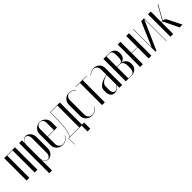

<svg xmlns="http://www.w3.org/2000/svg" viewBox="245 -1666 2998 2998"><g transform="rotate(-45 1744.0 -167.0)"><path d="M44 -495V0H105V-489H222V0H283V-495Z M375 169H436V-60H438C453 -16 484 8 521 8C580 8 634 -52 634 -119V-380C634 -445 581 -503 523 -503C485 -503 454 -479 438 -434H436V-495H375ZM436 -97V-399C436 -447 472 -494 511 -494C546 -494 572 -459 572 -415V-79C572 -35 545 0 512 0C473 0 436 -47 436 -97Z M700 -374V-121C700 -50 761 8 838 8C894 8 940 -22 968 -74L963 -77C940 -31 893 1 848 1C799 1 762 -39 762 -92V-249H965V-374C965 -443 905 -503 833 -503C761 -503 700 -443 700 -374ZM762 -255V-414C762 -465 790 -497 834 -497C877 -497 903 -466 903 -414V-255Z M976 131V0H1259V131H1320V-6H1273V-495H1056V-384C1056 -169 1037 -60 996 -6H971V131ZM1002 -6C1048 -62 1062 -209 1062 -373V-489H1212V-6Z M1348 -371V-124C1348 -50 1407 8 1483 8C1537 8 1584 -20 1611 -67L1606 -70C1583 -28 1537 0 1494 0C1444 0 1410 -38 1410 -93V-405C1410 -459 1441 -495 1487 -495C1521 -495 1562 -476 1585 -451L1589 -455C1563 -484 1520 -502 1479 -502C1405 -502 1348 -444 1348 -371Z M1865 -495H1618V-489H1711V0H1772V-489H1865Z M1894 -99C1894 -35 1930 8 1983 8C2024 8 2069 -17 2091 -52H2093V0H2155V-376C2155 -448 2100 -502 2027 -502C1983 -502 1938 -483 1914 -455L1919 -451C1939 -475 1979 -494 2013 -494C2060 -494 2093 -457 2093 -403V-288C1960 -260 1894 -212 1894 -144ZM2010 -8C1977 -8 1956 -40 1956 -87V-166C1956 -220 2009 -263 2093 -282V-66C2075 -33 2039 -8 2010 -8Z M2482 -387C2482 -455 2424 -495 2365 -495H2235V0H2374C2433 0 2491 -50 2491 -114V-141C2491 -205 2438 -250 2395 -253L2386 -254V-257H2395C2436 -259 2482 -297 2482 -364ZM2296 -258V-489H2359C2403 -489 2421 -458 2421 -395V-355C2421 -292 2404 -258 2365 -258ZM2430 -105C2430 -43 2408 -6 2367 -6H2296V-252H2365C2403 -252 2430 -212 2430 -152Z M2552 -496V0H2612V-245H2740V0H2801V-496H2740V-251H2612V-496Z M3069 -495 2899 -96H2896V-495H2890V0H2911L3124 -481H3126V0H3132V-495Z M3425 0H3488L3379 -218C3365 -251 3339 -262 3314 -263L3445 -495H3435L3304 -263H3281V-495H3220V0H3281V-257H3285C3298 -257 3307 -249 3314 -230Z"/></g></svg>

Font: Moniqa Display
Style: Regular
Weight: 400
Designer: Rajesh Rajput
Foundry: Rajesh Rajput
Version: Version 1.000